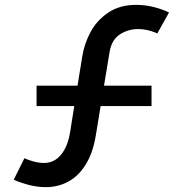

<svg xmlns="http://www.w3.org/2000/svg" viewBox="-20 -755 752 790"><path d="M675.5 -703.5 627 -617Q626 -618.5 614 -623Q602 -627.5 584.8 -631.5Q567.5 -635.5 548.5 -635.5Q508 -635.5 473.8 -613.8Q439.5 -592 431 -542L408 -402.5H603.5V-318.5H394L374 -196.5Q362 -125 332.5 -77.8Q303 -30.5 261 -7.8Q219 15 168.5 15Q134 15 98.5 5.8Q63 -3.5 36.5 -15.5L80.5 -104Q93.5 -97.5 116.8 -91Q140 -84.5 161 -84.5Q203 -84.5 231 -118.2Q259 -152 268.5 -211.5L285.5 -318.5H130.5V-402.5H299L318.5 -523Q327 -576 353 -624Q379 -672 426 -703.5Q473 -735 539.5 -735Q578.5 -735 614.8 -725.5Q651 -716 675.5 -703.5Z"/></svg>

Font: Manrope KiralyPet SmBd KiralyPet
Style: Regular
Weight: 600
Designer: Mikhail Sharanda
Foundry: Mikhail Sharanda
Version: Version 4.502